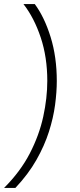

<svg xmlns="http://www.w3.org/2000/svg" viewBox="-29 -750 396 950"><path d="M143 -730Q191 -665 221.5 -566.5Q252 -468 252 -349Q252 -295 243.5 -231Q235 -167 213 -98Q191 -29 151 41.5Q111 112 47 180H-9Q72 99 118.5 9Q165 -81 185 -173Q205 -265 205 -350Q205 -467 172.5 -564.5Q140 -662 87 -730Z"/></svg>

Font: MuseoModerno ExtraLight
Style: Italic
Weight: 250
Italic angle: -9°
Designer: Pablo Cosgaya, Héctor Gatti, Marcela Romero, and the Authors of The MuseoModerno Project.
Foundry: Omnibus-Type Team
Version: Version 1.003